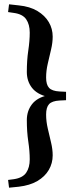

<svg xmlns="http://www.w3.org/2000/svg" viewBox="-20 -735 343 891"><path d="M286.5 -309V-270L256 -268.5Q221.5 -266.5 207.8 -251.8Q194 -237 194 -203.5Q194 -171.5 201.8 -138.2Q209.5 -105 217 -73.5Q224.5 -42 224.5 -14Q224.5 22.5 206.5 53.5Q188.5 84.5 153.5 105Q118.5 125.5 67 131.5L22 136L17.5 100L44.5 96.5Q85 90.5 101.5 66.5Q118 42.5 118 4.5Q118 -33.5 111.2 -78.8Q104.5 -124 104.5 -177.5Q104.5 -220 128.2 -251Q152 -282 202 -293V-285.5Q152 -297 128.2 -327.8Q104.5 -358.5 104.5 -401Q104.5 -455 111.2 -500.2Q118 -545.5 118 -583.5Q118 -621.5 101.5 -645.5Q85 -669.5 44.5 -675L17.5 -679L22 -715L67 -710Q118.5 -705 153.5 -684Q188.5 -663 206.5 -632.2Q224.5 -601.5 224.5 -565Q224.5 -537 217 -505.2Q209.5 -473.5 201.8 -440.2Q194 -407 194 -375Q194 -342 207.8 -327.2Q221.5 -312.5 256 -310.5Z"/></svg>

Font: Newsreader 24pt
Style: Bold
Weight: 700
Designer: Hugues Gentile
Foundry: Production Type
Version: Version 1.003